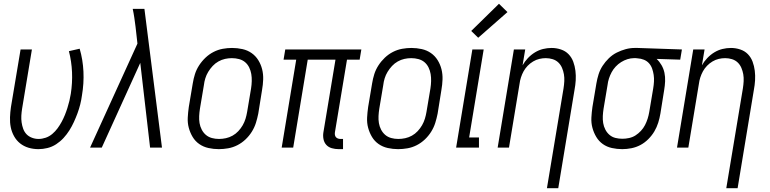

<svg xmlns="http://www.w3.org/2000/svg" viewBox="-20 -782 4078 1017"><path d="M184 8Q156 8 131 0.5Q106 -7 86.5 -22.5Q67 -38 54.5 -60.5Q42 -83 37 -108Q32 -133 33 -160.5Q34 -188 38 -215L89 -520H149L97 -206Q94 -187 93 -169Q92 -151 94.5 -133.5Q97 -116 103 -99.5Q109 -83 120.5 -71Q132 -59 149 -52.5Q166 -46 184 -46Q203 -46 222 -52.5Q241 -59 257 -72.5Q273 -86 285 -102.5Q297 -119 306.5 -136.5Q316 -154 323.5 -172.5Q331 -191 337 -210Q343 -229 347.5 -247.5Q352 -266 355 -285Q364 -343 361.5 -400Q359 -457 345 -511L402 -524Q419 -466 422 -403Q425 -340 414 -276Q411 -253 405 -229Q399 -205 390.5 -182Q382 -159 371.5 -136Q361 -113 347.5 -91.5Q334 -70 316.5 -51Q299 -32 277.5 -18Q256 -4 231.5 2Q207 8 184 8Z M457 0 708 -551 698 -640Q695 -664 691.5 -688Q688 -712 683 -735H745L838 0H775L723 -449L519 0Z M1139 8Q1111 8 1084 2Q1057 -4 1035.5 -19Q1014 -34 1000.5 -56.5Q987 -79 980 -105Q973 -131 974.5 -159Q976 -187 980 -215L1001 -340Q1005 -365 1012.5 -389Q1020 -413 1034.5 -435.5Q1049 -458 1068.5 -476.5Q1088 -495 1111.5 -507Q1135 -519 1160 -523.5Q1185 -528 1209 -528Q1237 -528 1264 -522Q1291 -516 1312.5 -501Q1334 -486 1348 -463.5Q1362 -441 1368.5 -415Q1375 -389 1374 -361Q1373 -333 1368 -305L1348 -180Q1343 -155 1335.5 -131Q1328 -107 1314 -84.5Q1300 -62 1280.5 -43.5Q1261 -25 1237.5 -13Q1214 -1 1188.5 3.5Q1163 8 1139 8ZM1140 -46Q1158 -46 1176.5 -50Q1195 -54 1212 -63.5Q1229 -73 1242.5 -87.5Q1256 -102 1265.5 -118.5Q1275 -135 1280.5 -153Q1286 -171 1289 -189L1310 -314Q1313 -333 1313.5 -352.5Q1314 -372 1311 -390Q1308 -408 1300 -424.5Q1292 -441 1278.5 -452.5Q1265 -464 1246.5 -469Q1228 -474 1208 -474Q1190 -474 1172 -470Q1154 -466 1137 -456.5Q1120 -447 1106.5 -432.5Q1093 -418 1083 -401.5Q1073 -385 1067.5 -367Q1062 -349 1060 -331L1039 -206Q1036 -187 1035 -167.5Q1034 -148 1037 -130Q1040 -112 1048.5 -95.5Q1057 -79 1070.5 -67.5Q1084 -56 1102 -51Q1120 -46 1140 -46Z M1774 8Q1755 8 1737.5 3Q1720 -2 1708.5 -14.5Q1697 -27 1693.5 -45Q1690 -63 1693 -81L1757 -466H1610L1533 0H1472L1549 -466H1482L1491 -520H1894L1885 -466H1818L1754 -81Q1753 -74 1754 -67.5Q1755 -61 1759 -56Q1763 -51 1769.5 -48.5Q1776 -46 1783 -46H1797V8Z M2089 8Q2061 8 2034 2Q2007 -4 1985.5 -19Q1964 -34 1950.5 -56.5Q1937 -79 1930 -105Q1923 -131 1924.5 -159Q1926 -187 1930 -215L1951 -340Q1955 -365 1962.5 -389Q1970 -413 1984.5 -435.5Q1999 -458 2018.5 -476.5Q2038 -495 2061.5 -507Q2085 -519 2110 -523.5Q2135 -528 2159 -528Q2187 -528 2214 -522Q2241 -516 2262.5 -501Q2284 -486 2298 -463.5Q2312 -441 2318.5 -415Q2325 -389 2324 -361Q2323 -333 2318 -305L2298 -180Q2293 -155 2285.5 -131Q2278 -107 2264 -84.5Q2250 -62 2230.5 -43.5Q2211 -25 2187.5 -13Q2164 -1 2138.5 3.5Q2113 8 2089 8ZM2090 -46Q2108 -46 2126.5 -50Q2145 -54 2162 -63.5Q2179 -73 2192.5 -87.5Q2206 -102 2215.5 -118.5Q2225 -135 2230.5 -153Q2236 -171 2239 -189L2260 -314Q2263 -333 2263.5 -352.5Q2264 -372 2261 -390Q2258 -408 2250 -424.5Q2242 -441 2228.5 -452.5Q2215 -464 2196.5 -469Q2178 -474 2158 -474Q2140 -474 2122 -470Q2104 -466 2087 -456.5Q2070 -447 2056.5 -432.5Q2043 -418 2033 -401.5Q2023 -385 2017.5 -367Q2012 -349 2010 -331L1989 -206Q1986 -187 1985 -167.5Q1984 -148 1987 -130Q1990 -112 1998.5 -95.5Q2007 -79 2020.5 -67.5Q2034 -56 2052 -51Q2070 -46 2090 -46Z M2396 0 2482 -520H2542L2465 -54H2517V0ZM2513 -582 2476 -618 2623 -762 2668 -718Z M2877 215 2965 -314Q2968 -333 2969 -352Q2970 -371 2967 -388.5Q2964 -406 2957 -422.5Q2950 -439 2937.5 -451Q2925 -463 2907.5 -468.5Q2890 -474 2871 -474Q2854 -474 2837 -470Q2820 -466 2804 -456.5Q2788 -447 2775 -433.5Q2762 -420 2753.5 -404.5Q2745 -389 2739.5 -372Q2734 -355 2732 -338L2676 0H2616L2702 -520H2762L2748 -436Q2759 -456 2776 -474Q2793 -492 2813.5 -504.5Q2834 -517 2856.5 -522.5Q2879 -528 2902 -528Q2927 -528 2951 -520Q2975 -512 2991.5 -495Q3008 -478 3016.5 -455Q3025 -432 3028 -407Q3031 -382 3029.5 -356.5Q3028 -331 3023 -305L2937 215Z M3276 8Q3248 8 3221 2Q3194 -4 3173 -19Q3152 -34 3138.5 -56.5Q3125 -79 3118 -105Q3111 -131 3112.5 -159Q3114 -187 3118 -215L3139 -340Q3143 -364 3150.5 -388Q3158 -412 3172 -433.5Q3186 -455 3205 -473.5Q3224 -492 3247 -503.5Q3270 -515 3294 -521.5Q3318 -528 3342 -528H3357L3592 -520L3583 -466L3458 -470Q3473 -456 3484 -437Q3495 -418 3499.5 -396.5Q3504 -375 3503 -351.5Q3502 -328 3498 -305L3478 -180Q3474 -156 3466.5 -132Q3459 -108 3446 -86Q3433 -64 3414 -45Q3395 -26 3372.5 -14Q3350 -2 3325 3Q3300 8 3276 8ZM3277 -47Q3294 -47 3312.5 -51Q3331 -55 3346.5 -65Q3362 -75 3375 -89Q3388 -103 3396.5 -119.5Q3405 -136 3410.5 -153.5Q3416 -171 3419 -189L3440 -314Q3443 -332 3444 -350Q3445 -368 3442.5 -385Q3440 -402 3434.5 -418Q3429 -434 3418 -446.5Q3407 -459 3391 -465.5Q3375 -472 3357 -473L3348 -474H3338Q3321 -474 3303.5 -468.5Q3286 -463 3270 -453Q3254 -443 3241 -429Q3228 -415 3219.5 -399Q3211 -383 3205.5 -366Q3200 -349 3198 -331L3177 -206Q3174 -187 3173 -167.5Q3172 -148 3175 -130Q3178 -112 3186.5 -95.5Q3195 -79 3208.5 -67.5Q3222 -56 3239.5 -51.5Q3257 -47 3277 -47Z M3827 215 3915 -314Q3918 -333 3919 -352Q3920 -371 3917 -388.5Q3914 -406 3907 -422.5Q3900 -439 3887.5 -451Q3875 -463 3857.5 -468.5Q3840 -474 3821 -474Q3804 -474 3787 -470Q3770 -466 3754 -456.5Q3738 -447 3725 -433.5Q3712 -420 3703.5 -404.5Q3695 -389 3689.5 -372Q3684 -355 3682 -338L3626 0H3566L3652 -520H3712L3698 -436Q3709 -456 3726 -474Q3743 -492 3763.5 -504.5Q3784 -517 3806.5 -522.5Q3829 -528 3852 -528Q3877 -528 3901 -520Q3925 -512 3941.5 -495Q3958 -478 3966.5 -455Q3975 -432 3978 -407Q3981 -382 3979.5 -356.5Q3978 -331 3973 -305L3887 215Z"/></svg>

Font: Iosevka QP Light
Style: Italic
Weight: 300
Italic angle: -9°
Designer: Belleve Invis
Foundry: Belleve Invis
Version: Version 20.0.0; ttfautohint (v1.8.4)